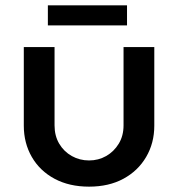

<svg xmlns="http://www.w3.org/2000/svg" viewBox="-20 -686 666 718"><path d="M313 12Q239 12 184 -17.5Q129 -47 99 -99Q69 -151 69 -216V-510H184V-217Q184 -178 201.5 -148.5Q219 -119 248.5 -102.5Q278 -86 313 -86Q348 -86 377 -102.5Q406 -119 424 -148.5Q442 -178 442 -217V-510H557V-216Q557 -151 526.5 -99Q496 -47 441.5 -17.5Q387 12 313 12ZM159 -591V-666H455V-591Z"/></svg>

Font: MuseoModerno Medium
Style: Regular
Weight: 500
Designer: Pablo Cosgaya, Héctor Gatti, Marcela Romero, and the Authors of The MuseoModerno Project.
Foundry: Omnibus-Type Team
Version: Version 1.001